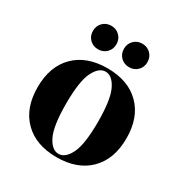

<svg xmlns="http://www.w3.org/2000/svg" viewBox="-169 -846 948 992"><g transform="rotate(30 305.0 -350.0)"><path d="M237.5 -61Q265 -5 305 -5Q345 -5 372.5 -61Q400 -117 400 -250Q400 -383 372.5 -439Q345 -495 305 -495Q265 -495 237.5 -439Q210 -383 210 -250Q210 -117 237.5 -61ZM110.5 -444.5Q181 -515 305 -515Q429 -515 499.5 -444.5Q570 -374 570 -250Q570 -126 499.5 -55.5Q429 15 305 15Q181 15 110.5 -55.5Q40 -126 40 -250Q40 -374 110.5 -444.5ZM162 -595Q142 -615 142 -645Q142 -675 162 -695Q182 -715 212 -715Q242 -715 262 -695Q282 -675 282 -645Q282 -615 262 -595Q242 -575 212 -575Q182 -575 162 -595ZM347 -595Q327 -615 327 -645Q327 -675 347 -695Q367 -715 397 -715Q427 -715 447 -695Q467 -675 467 -645Q467 -615 447 -595Q427 -575 397 -575Q367 -575 347 -595Z"/></g></svg>

Font: Yeseva One
Style: Regular
Weight: 400
Designer: Jovanny Lemonad
Foundry: Jovanny Lemonad
Version: Version 2.000